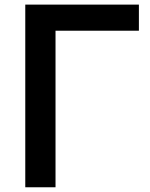

<svg xmlns="http://www.w3.org/2000/svg" viewBox="-20 -792 633 812"><path d="M86.9 0V-772.5H567.4V-662.1H214.8V0Z"/></svg>

Font: Gothic A1
Style: Bold
Weight: 700
Version: Version 2.50